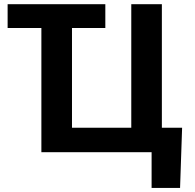

<svg xmlns="http://www.w3.org/2000/svg" viewBox="-20 -731 935 922"><path d="M178.7 0H708V171.4H844.7L854.5 -117.7H757.3V-710.9H610.4V-117.7H325.7V-596.7H485.8V-710.9H16.6V-596.7H178.7Z"/></svg>

Font: Roboto
Style: Bold
Weight: 700
Designer: Google
Version: Version 2.137; 2017